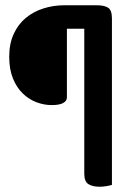

<svg xmlns="http://www.w3.org/2000/svg" viewBox="-20 -633 511 729"><path d="M348 -613Q375 -613 390 -604Q405 -595 405 -563V69Q399 71 385.5 73.5Q372 76 358 76Q331 76 315.5 66Q300 56 300 27V-524H234V-263Q234 -250 220 -242Q206 -234 176 -234Q147 -234 118 -245Q89 -256 66 -278.5Q43 -301 29 -335.5Q15 -370 15 -418Q15 -467 32 -504Q49 -541 78 -565Q107 -589 145 -601Q183 -613 224 -613Z"/></svg>

Font: Baloo Tammudu 2 Medium
Style: Regular
Weight: 500
Designer: Maithili Shingre, Omkar Shende and Ek Type
Foundry: Ek Type
Version: Version 1.640;hotconv 1.0.111;makeotfexe 2.5.65597; ttfautoh